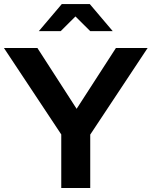

<svg xmlns="http://www.w3.org/2000/svg" viewBox="-26 -940 758 960"><path d="M280.3 0V-267.8L-6.3 -700H161L357.1 -395.9L553.6 -700H712.1L425.2 -267V0ZM425.2 -784.3 351.2 -857.8 277.5 -784.3H168.1L282.9 -919.6H423L537.7 -784.3Z"/></svg>

Font: Red Hat Display VF
Style: Regular
Weight: 300
Designer: Pentagram, MCKL
Foundry: Pentagram, MCKL
Version: Version 1.023